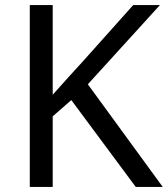

<svg xmlns="http://www.w3.org/2000/svg" viewBox="-20 -734 659 754"><path d="M619 0H513L260 -341L187 -277V0H97V-714H187V-362Q217 -396 248 -430Q279 -464 310 -498L503 -714H608L325 -403Z"/></svg>

Font: lguzrati05
Style: Book
Weight: 400
Designer: Jelle Bosma - Monotype Design Team, Universal Thirst
Foundry: Monotype Imaging Inc.
Version: Version 2.106